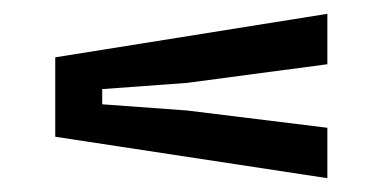

<svg xmlns="http://www.w3.org/2000/svg" viewBox="-20 -523 553 278"><path d="M454 -265V-338L251 -363L128 -372V-394L251 -403L454 -430V-503L60 -440V-325Z"/></svg>

Font: Big Shoulders Text Medium
Style: Regular
Weight: 500
Designer: Patric King
Foundry: XO Type Co
Version: Version 1.000; ttfautohint (v1.8.2)